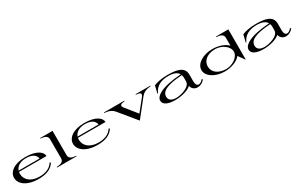

<svg xmlns="http://www.w3.org/2000/svg" viewBox="232 -2316 6084 3950"><g transform="rotate(-30 3274.0 -341.0)"><path d="M479 15C661 15 787 -34 862 -151L840 -166C763 -45 634 -18 515 -18C303 -18 193 -136 193 -271C193 -286 194 -300 197 -314H851C851 -403 743 -515 458 -515C185 -515 47 -390 47 -258C47 -122 187 15 479 15ZM204 -341C233 -426 317 -488 459 -488C593 -488 684 -443 702 -341Z M921 -13V0H1383V-13C1301 -20 1217 -34 1217 -124V-700H921V-688C1005 -681 1087 -663 1087 -576V-124C1087 -34 1006 -20 921 -13Z M1880 15C2062 15 2188 -34 2263 -151L2241 -166C2164 -45 2035 -18 1916 -18C1704 -18 1594 -136 1594 -271C1594 -286 1595 -300 1598 -314H2252C2252 -403 2144 -515 1859 -515C1586 -515 1448 -390 1448 -258C1448 -122 1588 15 1880 15ZM1605 -341C1634 -426 1718 -488 1860 -488C1994 -488 2085 -443 2103 -341Z M3424 -487V-500H3074V-487C3155 -480 3221 -466 3158 -384L2942 -114L2726 -382C2661 -461 2722 -480 2804 -487V-500H2322V-487C2406 -480 2488 -462 2554 -380L2878 15L3192 -380C3260 -465 3340 -480 3424 -487Z M3729 15C3861 15 4030 -24 4109 -98C4124 -28 4181 18 4253 18C4314 18 4378 -11 4425 -70L4406 -89C4370 -45 4333 -23 4302 -23C4262 -23 4234 -60 4234 -134V-298C4234 -481 4052 -515 3840 -515C3695 -515 3579 -489 3510 -458L3468 -284H3482C3541 -421 3661 -488 3841 -488C3955 -488 4045 -459 4083 -389C3595 -357 3445 -229 3445 -131C3445 -27 3565 15 3729 15ZM3764 -14C3661 -14 3592 -54 3592 -138C3592 -261 3722 -342 4094 -363C4101 -343 4105 -321 4105 -296V-210C4105 -73 3866 -14 3764 -14Z M4898 15C5056 15 5210 -41 5281 -134L5388 15H5393V-700H5097V-688C5182 -681 5264 -663 5263 -576V-388C5187 -468 5046 -515 4899 -515C4683 -515 4494 -402 4494 -250C4494 -98 4682 15 4898 15ZM4952 -15C4763 -15 4644 -114 4644 -249C4644 -384 4762 -485 4952 -485C5100 -485 5263 -380 5263 -249C5263 -122 5100 -15 4952 -15Z M5828 15C5960 15 6129 -24 6208 -98C6223 -28 6280 18 6352 18C6413 18 6477 -11 6524 -70L6505 -89C6469 -45 6432 -23 6401 -23C6361 -23 6333 -60 6333 -134V-298C6333 -481 6151 -515 5939 -515C5794 -515 5678 -489 5609 -458L5567 -284H5581C5640 -421 5760 -488 5940 -488C6054 -488 6144 -459 6182 -389C5694 -357 5544 -229 5544 -131C5544 -27 5664 15 5828 15ZM5863 -14C5760 -14 5691 -54 5691 -138C5691 -261 5821 -342 6193 -363C6200 -343 6204 -321 6204 -296V-210C6204 -73 5965 -14 5863 -14Z"/></g></svg>

Font: Sprat Extended Medium
Style: Regular
Weight: 500
Width: 9
Designer: Ethan Nakache
Foundry: Collletttivo
Version: Version 2.000;Glyphs 3.2 (3217)